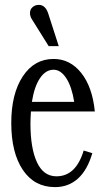

<svg xmlns="http://www.w3.org/2000/svg" viewBox="-20 -744 424 782"><path d="M219.2 -556.2H178.2L110.8 -664.1Q102.1 -676.8 102.1 -690.9Q102.1 -705.6 112.5 -714.8Q123 -724.1 138.2 -724.1Q164.1 -724.1 175.8 -690.9ZM210 -25.9Q289.1 -25.9 320.8 -130.9L356 -120.1Q335.9 -51.3 297.4 -16.6Q258.8 18.1 204.1 18.1Q120.1 18.1 73 -52Q25.9 -122.1 25.9 -243.2Q25.9 -361.8 72.8 -432.9Q119.6 -503.9 198.2 -503.9Q265.6 -503.9 311 -446.8Q356.4 -389.6 366.2 -290H106Q104 -259.8 104 -241.2Q104 -140.1 130.6 -83Q157.2 -25.9 210 -25.9ZM198.2 -460Q166 -460 142.8 -425.5Q119.6 -391.1 109.9 -329.1H282.2Q272.5 -390.6 250 -425.3Q227.5 -460 198.2 -460Z"/></svg>

Font: Margherita
Style: Regular
Weight: 400
Designer: James Puckett
Foundry: Dunwich Type Founders
Version: Version 1.008;hotconv 1.0.109;makeotfexe 2.5.65596